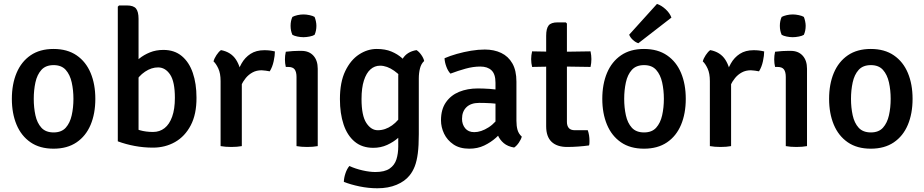

<svg xmlns="http://www.w3.org/2000/svg" viewBox="-20 -764 4834 1004"><path d="M478.5 -247Q478.5 -170 453.8 -111.2Q429 -52.5 380.2 -19.5Q331.5 13.5 260 13.5Q188 13.5 139.5 -20Q91 -53.5 66.5 -112.2Q42 -171 42 -247Q42 -324 66.8 -382.8Q91.5 -441.5 140 -474.8Q188.5 -508 260 -508Q332 -508 380.8 -474.5Q429.5 -441 454 -382.2Q478.5 -323.5 478.5 -247ZM156.5 -247Q156.5 -201.5 165.2 -161.2Q174 -121 196.5 -96.2Q219 -71.5 260.5 -71.5Q301.5 -71.5 323.8 -96.2Q346 -121 355 -161.2Q364 -201.5 364 -247Q364 -292.5 355 -333Q346 -373.5 323.8 -398.5Q301.5 -423.5 260.5 -423.5Q219 -423.5 196.5 -398.5Q174 -373.5 165.2 -333Q156.5 -292.5 156.5 -247Z M704.5 -25H596V-729L602.5 -735.5H643.5Q678.5 -735.5 691.5 -719Q704.5 -702.5 704.5 -665.5ZM1007.5 -253.5Q1008 -167 977.5 -108.8Q947 -50.5 895.2 -21.2Q843.5 8 780 8Q731 8 684.2 -0.8Q637.5 -9.5 596 -25L650 -109.5Q681 -91.5 712 -82.8Q743 -74 780.5 -74Q815 -74 840.5 -94Q866 -114 880.2 -153.8Q894.5 -193.5 894.5 -252.5Q894.5 -336.5 869.8 -373.8Q845 -411 807.5 -411.5Q772.5 -412 738.5 -389.2Q704.5 -366.5 684.5 -329L668 -418.5Q684 -438 708 -457.5Q732 -477 763.8 -490Q795.5 -503 834.5 -503Q892 -503 930.5 -471Q969 -439 988.2 -382.8Q1007.5 -326.5 1007.5 -253.5Z M1417.5 -495Q1417.5 -473.5 1411 -443.5Q1404.5 -413.5 1390.5 -391Q1380 -393.5 1369.5 -394.5Q1359 -395.5 1348 -396.5Q1321 -396.5 1300.5 -385.2Q1280 -374 1265.2 -356Q1250.5 -338 1240.2 -315.8Q1230 -293.5 1222.5 -271.5L1207 -291Q1208.5 -327 1217 -364Q1225.5 -401 1243.2 -432.2Q1261 -463.5 1290.2 -482.5Q1319.5 -501.5 1362.5 -501.5Q1377.5 -501.5 1390.2 -500Q1403 -498.5 1417.5 -495ZM1096.5 -443Q1100.5 -458.5 1112 -476Q1123.5 -493.5 1135.5 -502Q1188.5 -492 1214.5 -451.5Q1240.5 -411 1244.5 -349.5V0Q1220.5 4.5 1189.5 4.5Q1158 4.5 1133.5 0V-340Q1133.5 -380.5 1121.5 -406Q1109.5 -431.5 1096.5 -443Z M1641.5 0Q1617.5 4.5 1586 4.5Q1554.5 4.5 1530.5 0V-361.5Q1530.5 -387.5 1521 -400.8Q1511.5 -414 1486.5 -414H1474.5Q1470 -433 1470 -453Q1470 -462.5 1471 -472.8Q1472 -483 1474.5 -493.5Q1494 -496 1512 -497Q1530 -498 1541.5 -498H1556.5Q1596 -498 1618.8 -473Q1641.5 -448 1641.5 -404.5ZM1499.5 -629Q1499.5 -655 1509 -675.5Q1519 -681 1535.2 -684.8Q1551.5 -688.5 1567 -688.5Q1581.5 -688.5 1599 -684.8Q1616.5 -681 1625 -675.5Q1629 -666 1631.8 -653Q1634.5 -640 1634.5 -629Q1634.5 -603 1625 -582Q1617 -576.5 1599.2 -573Q1581.5 -569.5 1567 -569.5Q1551.5 -569.5 1534.8 -573Q1518 -576.5 1509 -582Q1499.5 -603 1499.5 -629Z M2198 -445Q2182.5 -431 2176.2 -406.5Q2170 -382 2170 -353.5V-62Q2170 -2.5 2164.8 38Q2159.5 78.5 2148.8 106Q2138 133.5 2122 153Q2097.5 184 2054 202.2Q2010.5 220.5 1953.5 220.5Q1907 220.5 1860 210.8Q1813 201 1778 187Q1778.5 166 1786.5 142.2Q1794.5 118.5 1807 104Q1838.5 118.5 1875.8 127Q1913 135.5 1943 135.5Q1991.5 135.5 2017.5 117.5Q2043.5 99.5 2053 69.2Q2062.5 39 2062.5 2V-367.5Q2062.5 -417.5 2084.8 -455.5Q2107 -493.5 2158 -502Q2171 -494 2183 -477Q2195 -460 2198 -445ZM1757.5 -246Q1757.5 -334.5 1785.5 -392.5Q1813.5 -450.5 1857.5 -479.2Q1901.5 -508 1950 -508Q1994.5 -508 2026.8 -494.5Q2059 -481 2082 -460.5Q2105 -440 2121.5 -418.5L2105.5 -324.5Q2079 -367.5 2041.2 -394Q2003.5 -420.5 1967.5 -420.5Q1939 -420.5 1917.2 -401.2Q1895.5 -382 1883 -343.2Q1870.5 -304.5 1870.5 -246Q1870.5 -159.5 1895.5 -121.2Q1920.5 -83 1955.5 -83Q1994.5 -83 2030 -108.2Q2065.5 -133.5 2086 -174L2102.5 -90Q2088.5 -66.5 2063.2 -44Q2038 -21.5 2004.5 -6.2Q1971 9 1932 9Q1873.5 9 1834.8 -23.2Q1796 -55.5 1776.8 -112.8Q1757.5 -170 1757.5 -246Z M2286 -135Q2286 -192 2311.8 -229Q2337.5 -266 2381 -283.8Q2424.5 -301.5 2478.5 -301.5Q2505.5 -301.5 2540.8 -299.2Q2576 -297 2606 -290V-216.5Q2580 -222.5 2547 -224.2Q2514 -226 2486 -226Q2442.5 -226 2419.2 -203.5Q2396 -181 2396 -142.5Q2396 -113.5 2412.5 -93.2Q2429 -73 2460 -73Q2495.5 -73 2534.8 -98Q2574 -123 2601 -170.5L2617.5 -88.5Q2599.5 -67 2573.2 -43.5Q2547 -20 2512.2 -3.2Q2477.5 13.5 2434 13.5Q2384 13.5 2351.2 -8.8Q2318.5 -31 2302.2 -65Q2286 -99 2286 -135ZM2708.5 -49.5Q2704.5 -34.5 2693 -17.8Q2681.5 -1 2668.5 7.5Q2635 2 2614.2 -15.5Q2593.5 -33 2583.2 -57.2Q2573 -81.5 2571 -108V-331.5Q2571 -376.5 2550.2 -396.2Q2529.5 -416 2491.5 -416Q2454.5 -416 2414.8 -405Q2375 -394 2335.5 -379Q2322.5 -392.5 2314 -415.5Q2305.5 -438.5 2304.5 -459.5Q2333 -472 2369.2 -482.2Q2405.5 -492.5 2443.5 -498.8Q2481.5 -505 2515 -505Q2563.5 -505 2600.8 -487.2Q2638 -469.5 2659.2 -432.5Q2680.5 -395.5 2680.5 -337V-132.5Q2680.5 -105 2686.2 -84.8Q2692 -64.5 2708.5 -49.5Z M2836 -577Q2836 -614.5 2848.8 -630.8Q2861.5 -647 2896 -647H2938.5L2944.5 -641V-126.5Q2944.5 -106.5 2954.2 -94.8Q2964 -83 2986.5 -83H3053.5Q3062.5 -57.5 3062.5 -27.5Q3062.5 -21.5 3062.2 -15Q3062 -8.5 3060 -3.5Q3035 0 3005.2 2.2Q2975.5 4.5 2946 4.5Q2892.5 4.5 2864.2 -22.5Q2836 -49.5 2836 -103.5ZM3068 -495.5Q3072.5 -474.5 3072.5 -455Q3072.5 -434 3068 -414L2901 -416.5L2762.5 -414Q2757.5 -434 2757.5 -455Q2757.5 -474.5 2762.5 -495.5L2902.5 -493Z M3566 -247Q3566 -170 3541.2 -111.2Q3516.5 -52.5 3467.8 -19.5Q3419 13.5 3347.5 13.5Q3275.5 13.5 3227 -20Q3178.5 -53.5 3154 -112.2Q3129.5 -171 3129.5 -247Q3129.5 -324 3154.2 -382.8Q3179 -441.5 3227.5 -474.8Q3276 -508 3347.5 -508Q3419.5 -508 3468.2 -474.5Q3517 -441 3541.5 -382.2Q3566 -323.5 3566 -247ZM3244 -247Q3244 -201.5 3252.8 -161.2Q3261.5 -121 3284 -96.2Q3306.5 -71.5 3348 -71.5Q3389 -71.5 3411.2 -96.2Q3433.5 -121 3442.5 -161.2Q3451.5 -201.5 3451.5 -247Q3451.5 -292.5 3442.5 -333Q3433.5 -373.5 3411.2 -398.5Q3389 -423.5 3348 -423.5Q3306.5 -423.5 3284 -398.5Q3261.5 -373.5 3252.8 -333Q3244 -292.5 3244 -247ZM3415.5 -743.5Q3438.5 -736 3460.5 -715.8Q3482.5 -695.5 3491 -672L3318 -538Q3303.5 -542.5 3289.8 -555Q3276 -567.5 3270 -582.5Z M3976 -495Q3976 -473.5 3969.5 -443.5Q3963 -413.5 3949 -391Q3938.5 -393.5 3928 -394.5Q3917.5 -395.5 3906.5 -396.5Q3879.5 -396.5 3859 -385.2Q3838.5 -374 3823.8 -356Q3809 -338 3798.8 -315.8Q3788.5 -293.5 3781 -271.5L3765.5 -291Q3767 -327 3775.5 -364Q3784 -401 3801.8 -432.2Q3819.5 -463.5 3848.8 -482.5Q3878 -501.5 3921 -501.5Q3936 -501.5 3948.8 -500Q3961.5 -498.5 3976 -495ZM3655 -443Q3659 -458.5 3670.5 -476Q3682 -493.5 3694 -502Q3747 -492 3773 -451.5Q3799 -411 3803 -349.5V0Q3779 4.5 3748 4.5Q3716.5 4.5 3692 0V-340Q3692 -380.5 3680 -406Q3668 -431.5 3655 -443Z M4200 0Q4176 4.5 4144.5 4.5Q4113 4.5 4089 0V-361.5Q4089 -387.5 4079.5 -400.8Q4070 -414 4045 -414H4033Q4028.5 -433 4028.5 -453Q4028.5 -462.5 4029.5 -472.8Q4030.5 -483 4033 -493.5Q4052.5 -496 4070.5 -497Q4088.5 -498 4100 -498H4115Q4154.5 -498 4177.2 -473Q4200 -448 4200 -404.5ZM4058 -629Q4058 -655 4067.5 -675.5Q4077.5 -681 4093.8 -684.8Q4110 -688.5 4125.5 -688.5Q4140 -688.5 4157.5 -684.8Q4175 -681 4183.5 -675.5Q4187.5 -666 4190.2 -653Q4193 -640 4193 -629Q4193 -603 4183.5 -582Q4175.5 -576.5 4157.8 -573Q4140 -569.5 4125.5 -569.5Q4110 -569.5 4093.2 -573Q4076.5 -576.5 4067.5 -582Q4058 -603 4058 -629Z M4752 -247Q4752 -170 4727.2 -111.2Q4702.5 -52.5 4653.8 -19.5Q4605 13.5 4533.5 13.5Q4461.5 13.5 4413 -20Q4364.5 -53.5 4340 -112.2Q4315.5 -171 4315.5 -247Q4315.5 -324 4340.2 -382.8Q4365 -441.5 4413.5 -474.8Q4462 -508 4533.5 -508Q4605.5 -508 4654.2 -474.5Q4703 -441 4727.5 -382.2Q4752 -323.5 4752 -247ZM4430 -247Q4430 -201.5 4438.8 -161.2Q4447.5 -121 4470 -96.2Q4492.5 -71.5 4534 -71.5Q4575 -71.5 4597.2 -96.2Q4619.5 -121 4628.5 -161.2Q4637.5 -201.5 4637.5 -247Q4637.5 -292.5 4628.5 -333Q4619.5 -373.5 4597.2 -398.5Q4575 -423.5 4534 -423.5Q4492.5 -423.5 4470 -398.5Q4447.5 -373.5 4438.8 -333Q4430 -292.5 4430 -247Z"/></svg>

Font: Signika Negative Medium
Style: Regular
Weight: 500
Designer: Anna Giedry
Foundry: Anna Giedry
Version: Version 2.001